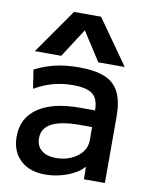

<svg xmlns="http://www.w3.org/2000/svg" viewBox="-88 -855 730 930"><g transform="rotate(10 276.5 -390.0)"><path d="M199 10Q121 10 76 -32.5Q31 -75 31 -148Q31 -239 103 -288.5Q175 -338 308 -338H383Q383 -394 354.5 -417Q326 -440 257 -440Q207 -440 161.5 -428Q116 -416 69 -389L55 -481Q103 -506 155.5 -518Q208 -530 270 -530Q350 -530 398.5 -510Q447 -490 469 -445Q491 -400 491 -327V0H388L387 -60H385Q358 -29 305.5 -9.5Q253 10 199 10ZM237 -78Q277 -78 310.5 -93Q344 -108 363.5 -133Q383 -158 383 -189V-256H323Q231 -256 185 -232Q139 -208 139 -159Q139 -121 164.5 -99.5Q190 -78 237 -78ZM46 -570 200 -790H333L488 -570H358L268 -710H266L176 -570Z"/></g></svg>

Font: M PLUS 2 Medium
Style: Regular
Weight: 500
Designer: Coji Morishita
Foundry: UNDERFOREST DESIGN
Version: Version 1.001